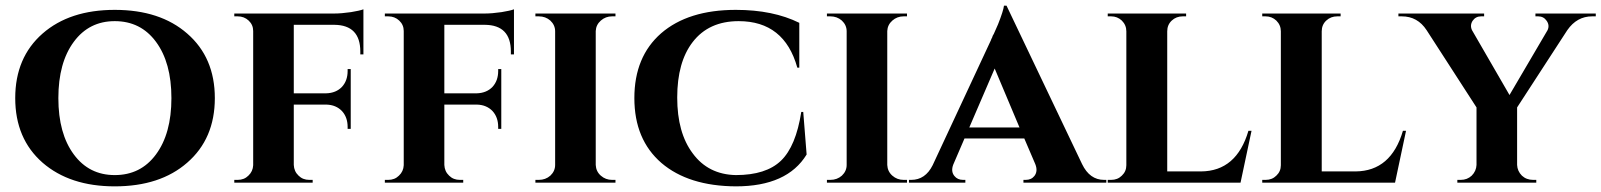

<svg xmlns="http://www.w3.org/2000/svg" viewBox="-20 -648 5680 681"><path d="M644 -529Q742 -444 742 -300Q742 -156 644 -71Q548 13 387 13Q228 13 131 -71Q34 -156 34 -300Q34 -444 131 -529Q227 -613 387 -613Q548 -613 644 -529ZM533 -100Q588 -174 588 -300Q588 -426 533 -500Q479 -573 387 -573Q296 -573 242 -500Q187 -426 187 -300Q187 -174 242 -100Q296 -27 387 -27Q479 -27 533 -100Z M1269 -455H1258V-465Q1258 -559 1166 -560H1022V-317H1137Q1172 -318 1193 -340Q1213 -362 1213 -396V-403H1224V-191H1213V-198Q1213 -232 1193 -254Q1172 -276 1138 -277H1022V-63Q1023 -40 1039 -25Q1054 -10 1077 -10H1089V0H811V-10H823Q846 -10 861 -25Q877 -40 878 -62V-538Q878 -560 862 -575Q846 -590 823 -590H811V-600H1164Q1191 -600 1225 -605Q1256 -610 1269 -615Z M1803 -455H1792V-465Q1792 -559 1700 -560H1556V-317H1671Q1706 -318 1727 -340Q1747 -362 1747 -396V-403H1758V-191H1747V-198Q1747 -232 1727 -254Q1706 -276 1672 -277H1556V-63Q1557 -40 1573 -25Q1588 -10 1611 -10H1623V0H1345V-10H1357Q1380 -10 1395 -25Q1411 -40 1412 -62V-538Q1412 -560 1396 -575Q1380 -590 1357 -590H1345V-600H1698Q1725 -600 1759 -605Q1790 -610 1803 -615Z M1879 0V-10H1891Q1915 -10 1932 -25Q1949 -41 1949 -63V-537Q1949 -559 1932 -575Q1915 -590 1891 -590H1879V-600H2163V-590H2151Q2128 -590 2111 -575Q2094 -560 2093 -538V-63Q2094 -40 2111 -25Q2128 -10 2151 -10H2163V0Z M2829 -251 2841 -100Q2772 13 2590 13Q2422 12 2326 -70Q2230 -153 2230 -300Q2230 -447 2325 -530Q2421 -613 2590 -613Q2722 -613 2815 -567V-408H2808Q2762 -573 2600 -573Q2494 -573 2437 -499Q2382 -428 2382 -302Q2382 -177 2437 -104Q2492 -29 2590 -27Q2697 -27 2750 -78Q2803 -129 2822 -251Z M2913 0V-10H2925Q2949 -10 2966 -25Q2983 -41 2983 -63V-537Q2983 -559 2966 -575Q2949 -590 2925 -590H2913V-600H3197V-590H3185Q3162 -590 3145 -575Q3128 -560 3127 -538V-63Q3128 -40 3145 -25Q3162 -10 3185 -10H3197V0Z M3818 -66Q3845 -10 3896 -10H3904V0H3610V-10H3618Q3638 -10 3649 -24Q3662 -41 3652 -66L3613 -157H3401L3361 -64Q3352 -40 3365 -24Q3376 -10 3396 -10H3404V0H3204V-10H3212Q3262 -10 3288 -62L3495 -506Q3495 -508 3499 -515L3501 -521L3505 -528Q3513 -547 3520 -562Q3539 -610 3541 -628H3550ZM3596 -196 3508 -405 3418 -196Z M4380 0H3909V-10H3921Q3944 -10 3959 -25Q3975 -40 3975 -62V-537Q3975 -559 3959 -575Q3943 -590 3921 -590H3909V-600H4187V-590H4175Q4152 -590 4136 -575Q4120 -560 4120 -537V-40H4240Q4366 -41 4408 -184H4419Z M4928 0H4457V-10H4469Q4492 -10 4507 -25Q4523 -40 4523 -62V-537Q4523 -559 4507 -575Q4491 -590 4469 -590H4457V-600H4735V-590H4723Q4700 -590 4684 -575Q4668 -560 4668 -537V-40H4788Q4914 -41 4956 -184H4967Z M5640 -600V-590H5627Q5573 -590 5539 -541L5361 -267V-63Q5362 -41 5378 -25Q5394 -10 5418 -10H5429V0H5149V-10H5161Q5184 -10 5200 -25Q5216 -41 5217 -63V-267L5040 -541Q5008 -590 4952 -590H4940V-600H5244V-590H5233Q5214 -590 5203 -574Q5193 -558 5201 -541L5334 -311L5469 -541Q5477 -558 5466 -574Q5455 -590 5436 -590H5426V-600Z"/></svg>

Font: Cinzel Bold(RUS BY LYAJKA)
Style: Regular
Weight: 700
Designer: Natanael Gama
Version: Version 1.001;PS 001.001;hotconv 1.0.56;makeotf.lib2.0.21325